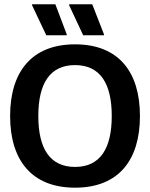

<svg xmlns="http://www.w3.org/2000/svg" viewBox="-20 -870 705 902"><path d="M293.3 -704.2V-709.2L240 -850H130.8V-845L197.5 -704.2ZM468.3 -704.2V-709.2L413.3 -850H305V-845L370.8 -704.2ZM332.5 11.7C538.3 11.7 637.5 -119.2 637.5 -325C637.5 -530.8 538.3 -661.7 332.5 -661.7C127.5 -661.7 27.5 -530.8 27.5 -325C27.5 -119.2 127.5 11.7 332.5 11.7ZM332.5 -85.8C214.2 -85.8 160 -172.5 160 -325C160 -477.5 214.2 -564.2 332.5 -564.2C450.8 -564.2 505 -477.5 505 -325C505 -172.5 450.8 -85.8 332.5 -85.8Z"/></svg>

Font: Familjen Grotesk SemiBold
Style: Regular
Weight: 600
Designer: Anders Wikstroem, Jonas Baeckman, Matilda Gysing, Kristian Moeller
Foundry: Familjen STHLM AB
Version: Version 2.000